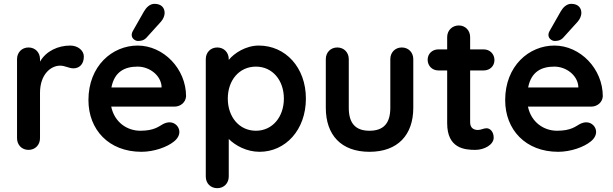

<svg xmlns="http://www.w3.org/2000/svg" viewBox="-20 -783 3203 1003"><path d="M189 -61V-298C189 -394 245 -440 294 -440C321 -440 339 -426 364 -426C391 -426 418 -444 418 -488C418 -519 387 -545 347 -545C284 -545 221 -517 189 -461V-474C189 -509 164 -535 129 -535C94 -535 69 -509 69 -474V-61C69 -26 94 0 129 0C164 0 189 -26 189 -61Z M889 -44C908 -59 917 -77 917 -94C917 -120 895 -144 866 -144C855 -144 844 -141 832 -135C810 -123 786 -100 713 -100C644 -100 578 -144 561 -226H891C923 -226 950 -248 952 -280C952 -424 834 -545 699 -545C567 -545 442 -439 442 -260C442 -106 548 10 719 10C785 10 854 -15 889 -44ZM699 -435C761 -435 819 -390 824 -333V-326H562C578 -409 632 -435 699 -435ZM745 -586 821 -670C833 -684 839 -699 840 -713C841 -741 824 -763 787 -763C763 -763 744 -744 732 -723L674 -621C670 -614 668 -608 668 -602C667 -580 689 -569 700 -569C715 -569 731 -571 745 -586Z M1175 139V-57C1209 -23 1268 10 1336 10C1471 10 1578 -104 1578 -268C1578 -431 1471 -545 1332 -545C1264 -545 1203 -505 1175 -470V-474C1175 -509 1150 -535 1115 -535C1080 -535 1055 -509 1055 -474V139C1055 175 1080 200 1115 200C1150 200 1175 174 1175 139ZM1463 -268C1463 -173 1404 -100 1317 -100C1229 -100 1170 -173 1170 -268C1170 -363 1229 -435 1317 -435C1404 -435 1463 -363 1463 -268Z M2019 -474V-220C2019 -138 1983 -100 1910 -100C1838 -100 1802 -138 1802 -220V-474C1802 -509 1777 -535 1742 -535C1707 -535 1682 -509 1682 -474V-220C1682 -78 1762 10 1910 10C2058 10 2139 -78 2139 -220V-474C2139 -509 2114 -535 2079 -535C2044 -535 2019 -509 2019 -474Z M2214 -471C2214 -439 2238 -415 2270 -415H2316V-139C2316 -8 2407 0 2463 0C2510 0 2559 -27 2559 -64C2559 -95 2540 -113 2522 -113C2505 -113 2493 -104 2477 -104C2454 -104 2436 -115 2436 -144V-415H2507C2539 -415 2563 -438 2563 -469C2563 -501 2539 -525 2507 -525H2436V-589C2436 -624 2411 -650 2377 -650C2342 -650 2316 -624 2316 -589V-525H2270C2238 -525 2214 -502 2214 -471Z M3066 -44C3085 -59 3094 -77 3094 -94C3094 -120 3072 -144 3043 -144C3032 -144 3021 -141 3009 -135C2987 -123 2963 -100 2890 -100C2821 -100 2755 -144 2738 -226H3068C3100 -226 3127 -248 3129 -280C3129 -424 3011 -545 2876 -545C2744 -545 2619 -439 2619 -260C2619 -106 2725 10 2896 10C2962 10 3031 -15 3066 -44ZM2876 -435C2938 -435 2996 -390 3001 -333V-326H2739C2755 -409 2809 -435 2876 -435ZM2922 -586 2998 -670C3010 -684 3016 -699 3017 -713C3018 -741 3001 -763 2964 -763C2940 -763 2921 -744 2909 -723L2851 -621C2847 -614 2845 -608 2845 -602C2844 -580 2866 -569 2877 -569C2892 -569 2908 -571 2922 -586Z"/></svg>

Font: Hotpoint
Style: Bold
Weight: 700
Designer: Andrew Paglinawan, Luciano Perondi, Riccardo Olocco
Foundry: CAST Cooperativa Anonima Servizi Tipografici
Version: Version 1.000;PS 2.1;hotconv 16.6.51;makeotf.lib2.5.65220